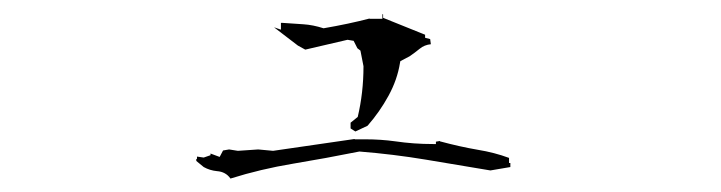

<svg xmlns="http://www.w3.org/2000/svg" viewBox="-20 -304 1040 277"><path d="M716.3 -63V-68.8H714.4V-76.2Q693.4 -84 669.4 -87.9Q643.6 -92.3 614.7 -100.1V-100.6L608.9 -99.6V-96.2H604.5Q576.7 -96.2 550.3 -100.1Q529.3 -103 507.3 -103Q502 -103 491.7 -103V-103.5L374 -86.4L352.5 -88.4L323.2 -86.4L310.5 -88.4L301.8 -86.9L296.9 -77.6L283.7 -82.5V-80.1L273.9 -76.7L264.2 -78.1V-74.7H263.2V-71.8L273.9 -63Q282.7 -58.1 293 -57.1Q305.7 -56.2 312.5 -46.4Q356 -60.1 403.1 -67.9Q450.2 -75.7 498.5 -85.4Q547.4 -81.5 594.2 -73.7L687.5 -58.1ZM593.3 -249.5V-253.9L532.7 -278.3V-283.2L531.7 -283.7V-276.9H513.2V-277.3Q483.4 -269.5 446.8 -263.2Q431.6 -268.1 417.5 -269L387.7 -271H385.3V-261.2L375.5 -264.6L376.5 -263.7L409.7 -238.3L420.4 -232.4L481.4 -246.6L490.2 -245.1L495.6 -234.4L500 -231L504.4 -208.5V-208Q504.4 -170.4 496.1 -135.3L485.8 -127V-118.7L492.7 -114.3L510.3 -122.6Q527.8 -142.6 540.5 -165.8Q553.2 -189 557.1 -213.4L557.6 -215.8L570.8 -222.7Q578.6 -228 585.4 -233.6Q592.3 -239.3 601.6 -240.2L600.6 -247.6Z"/></svg>

Font: Bakudai
Style: Light
Weight: 300
Version: Version 1.48